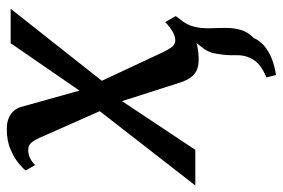

<svg xmlns="http://www.w3.org/2000/svg" viewBox="-171 -451 849 577"><g transform="rotate(-90 253.5 -162.5)"><path d="M316.7 242.4 309.2 213.7Q331.5 204.2 345.3 193.5Q359 182.9 366.9 166.3Q377 147.1 376.1 121.3Q375.2 95.6 379.7 68.8Q382.7 41.4 398.3 22Q413.9 2.6 424.4 -11.6L486.3 -48.8Q468.3 -27.9 462.4 -6Q456.4 15.9 457.1 44.3Q458.1 70.1 458.1 93.6Q458 117.2 451.7 137.9Q445.4 158.5 427.6 175.8Q420.4 192.9 404.7 206.6Q389 220.3 366.7 229.3Q344.5 238.3 316.7 242.4ZM361.9 10Q342.6 10 329.6 3.5Q316.6 -3 308.6 -14.8Q300.6 -26.5 295.1 -42L224 -264.2L263.5 -258.5L91.6 0H-15.5L236.6 -324.1L227 -244.2L127.5 -468.9Q121.7 -482.4 113.6 -492.3Q105.6 -502.2 91.5 -502.2Q77 -502.2 64.9 -495.7Q52.8 -489.1 45.9 -481.4L29.8 -509.9Q33.6 -515.9 49.5 -529.6Q65.4 -543.3 92 -555Q118.5 -566.6 154.3 -566.6Q173.1 -566.6 186.6 -561Q200.1 -555.3 208.8 -545.6Q217.4 -535.9 220.6 -523.7L282.2 -303.3L243.4 -309.9L412.1 -555H515.7L270.3 -244.4L279.4 -323.3L383.7 -100.3Q391.3 -84 399.5 -72.1Q407.8 -60.3 421.4 -60.3Q431.8 -60.3 445.3 -67.4Q458.9 -74.4 475.7 -90.4L493.6 -59Q490.1 -52.5 475.2 -35.8Q460.2 -19.1 432.4 -4.6Q404.5 10 361.9 10Z"/></g></svg>

Font: Merriweather 7pt Light
Style: Italic
Weight: 300
Italic angle: -7.8°
Designer: Eben Sorkin
Foundry: Eben Sorkin
Version: Version 2.200;gftools[0.9.31]